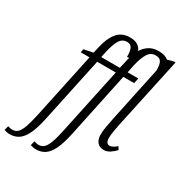

<svg xmlns="http://www.w3.org/2000/svg" viewBox="-350 -927 1242 1323"><g transform="rotate(30 271.0 -265.0)"><path d="M-78 240Q-90 240 -102.5 237.5Q-115 235 -123 232L-114 197Q-108 199 -97.5 201.5Q-87 204 -78 204Q-53 204 -36 188Q-19 172 -5.5 134Q8 96 23 28L134 -494H64L69 -521L142 -536L152 -580Q170 -662 206.5 -707.5Q243 -753 309 -753Q348 -753 371 -737.5Q394 -722 402 -699Q423 -733 453.5 -751.5Q484 -770 527 -770Q553 -770 572 -764Q591 -758 604 -747L652 -760H665L545 -201Q539 -171 533 -138Q527 -105 527 -81Q527 -56 536 -45.5Q545 -35 557 -35Q570 -35 585 -43.5Q600 -52 612 -64L627 -41Q610 -22 586.5 -6Q563 10 535 10Q503 10 484.5 -12Q466 -34 466 -72Q466 -99 472.5 -135.5Q479 -172 487 -212L579 -647Q579 -694 567 -714Q555 -734 523 -734Q485 -734 463.5 -700.5Q442 -667 426 -600L413 -536H498L489 -494H403L294 23Q276 108 252.5 155Q229 202 199 221Q169 240 131 240Q119 240 106.5 237.5Q94 235 86 232L95 197Q101 199 111.5 201.5Q122 204 131 204Q156 204 173 188Q190 172 204 134Q218 96 232 28L343 -494H195L85 23Q67 108 43.5 155Q20 202 -10 221Q-40 240 -78 240ZM203 -536H351L365 -597Q368 -613 373 -628Q365 -626 356 -626Q357 -666 347 -691Q337 -716 306 -716Q269 -716 248.5 -683Q228 -650 213 -583Z"/></g></svg>

Font: Noto Serif ExtraCondensed Light
Style: Italic
Weight: 300
Width: 2
Italic angle: -12°
Designer: Monotype Design Team
Foundry: Monotype Imaging Inc.
Version: Version 2.014; ttfautohint (v1.8.4.7-5d5b)